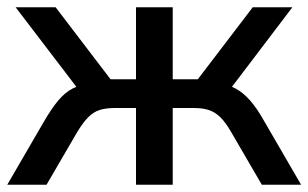

<svg xmlns="http://www.w3.org/2000/svg" viewBox="-22 -508 848 528"><path d="M-2 0 99 -174Q120 -210 138.5 -232Q157 -254 178.5 -265Q200 -276 227 -279L205 -247L21 -488H131L282 -290H352V-488H453V-290H522L673 -488H782L599 -247L577 -279Q604 -276 625 -265Q646 -254 665.5 -232Q685 -210 705 -174L806 0H698L613 -146Q598 -172 583.5 -186Q569 -200 552 -205.5Q535 -211 510 -211H453V0H352V-211H295Q269 -211 252 -205.5Q235 -200 221 -186Q207 -172 191 -146L106 0Z"/></svg>

Font: Nunito Sans 12pt SemiBold
Style: Regular
Weight: 600
Designer: Vernon Adams
Foundry: Vernon Adams
Version: Version 3.101;gftools[0.9.27]